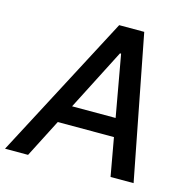

<svg xmlns="http://www.w3.org/2000/svg" viewBox="-127 -832 934 938"><g transform="rotate(15 339.5 -363.5)"><path d="M361.9 -727.3H488.6L629.6 0H513.1L478.7 -192.5H194.6L95.9 0H-20.6ZM242.2 -284.8H462.4L407 -595.2H401.3Z"/></g></svg>

Font: Inter P Medium
Style: Italic
Weight: 500
Italic angle: 9.39999°
Designer: Rasmus Andersson
Foundry: rsms
Version: Version 3.018;git-588b23468